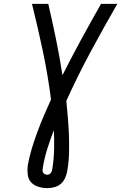

<svg xmlns="http://www.w3.org/2000/svg" viewBox="-20 -755 640 990"><path d="M224 215Q200 215 177.5 208Q155 201 140.5 185Q126 169 123 145Q120 121 123 98Q131 54 144 11Q157 -32 172.5 -74Q188 -116 206 -158Q224 -200 243 -242Q227 -368 201 -491Q175 -614 145 -735H229Q250 -644 269 -552Q288 -460 302 -367Q349 -460 399 -552Q449 -644 501 -735H585Q514 -612 447 -487.5Q380 -363 322 -235Q326 -191 330 -146.5Q334 -102 335.5 -57Q337 -12 336 33.5Q335 79 327 125Q324 143 316.5 161Q309 179 294.5 192Q280 205 261 210Q242 215 224 215ZM224 146Q229 146 234.5 143Q240 140 243 135.5Q246 131 247.5 125.5Q249 120 250 114Q258 64 259 14.5Q260 -35 258 -84Q239 -36 224 12Q209 60 201 108Q200 115 199.5 122Q199 129 202 134.5Q205 140 211 143Q217 146 224 146Z"/></svg>

Font: Iosevka Aile
Style: Italic
Weight: 400
Italic angle: -9°
Designer: Belleve Invis
Foundry: Belleve Invis
Version: Version 28.0.1; ttfautohint (v1.8.4)